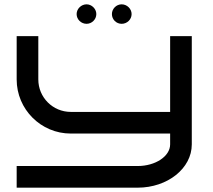

<svg xmlns="http://www.w3.org/2000/svg" viewBox="-20 -867 984 887"><path d="M866 -700H766V-350H307C224 -350 157 -417 157 -500V-700H57V-500C57 -362 169 -250 307 -250H766V-200C766 -145 698 -100 616 -100H57V0H616C754 0 866 -89 866 -200ZM425 -802C425 -826 404 -847 380 -847C355 -847 334 -826 334 -802C334 -777 355 -757 380 -757C404 -757 425 -777 425 -802ZM588 -802C588 -826 567 -847 542 -847C517 -847 497 -826 497 -802C497 -777 517 -757 542 -757C567 -757 588 -777 588 -802Z"/></svg>

Font: Bruno Ace
Style: Regular
Weight: 400
Designer: Astigmatic (AOETI)
Foundry: Astigmatic (AOETI)
Version: Version 1.000